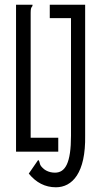

<svg xmlns="http://www.w3.org/2000/svg" viewBox="-20 -643 415 814"><path d="M217 151C286 151 344 91 341 -69V-623H191V-566H281V-68C281 48 257 89 213 89C185 89 167 76 159 67C144 52 152 45 142 35L102 93C133 131 171 151 217 151ZM48 0H227V-59H110V-589C110 -620 118 -609 118 -623H48Z"/></svg>

Font: Inconsolata Condensed Thin
Style: Regular
Weight: 100
Width: 3
Monospace: yes
Designer: Raph Levien, Cyreal, Brenton Simpson
Foundry: Raph Levien, Cyreal, Google
Version: Version 3.100